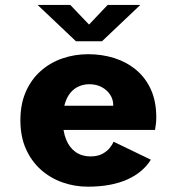

<svg xmlns="http://www.w3.org/2000/svg" viewBox="-20 -726 690 758"><path d="M327 11Q274.5 11 226.5 -6Q178.5 -23 141.2 -56.2Q104 -89.5 82.2 -138.2Q60.5 -187 60.5 -251Q60.5 -315 81.8 -363.5Q103 -412 140.2 -445.2Q177.5 -478.5 225.8 -495.2Q274 -512 328.5 -512Q382.5 -512 431 -496.8Q479.5 -481.5 517 -450.5Q554.5 -419.5 575.8 -372.5Q597 -325.5 597 -262.5Q597 -250.5 595.5 -236.8Q594 -223 592 -213H193.5V-308.5H427Q427 -309.5 427 -310Q427 -310.5 427 -312Q427 -333 415.2 -351.5Q403.5 -370 382.2 -381.8Q361 -393.5 332 -393.5Q311 -393.5 291.8 -385.2Q272.5 -377 258.2 -360Q244 -343 236 -316.2Q228 -289.5 228 -252.5Q228 -207 241.2 -174.8Q254.5 -142.5 279 -125.5Q303.5 -108.5 337 -108.5Q365 -108.5 383.8 -118.5Q402.5 -128.5 413.2 -142Q424 -155.5 428.5 -166.5L575.5 -95.5Q560.5 -71 537.5 -51.5Q514.5 -32 483.8 -18Q453 -4 413.8 3.5Q374.5 11 327 11ZM128.5 -706.5H257.5L331.5 -629L405 -706.5H534L382.5 -563H280Z"/></svg>

Font: Trispace Thin
Style: Bold
Weight: 700
Version: Version 1.210